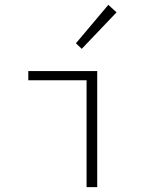

<svg xmlns="http://www.w3.org/2000/svg" viewBox="-20 -774 640 794"><path d="M338 0V-442H97V-480H382V0ZM318 -572 294 -595 428 -754 462 -723Z"/></svg>

Font: Source Code Pro Light
Style: Regular
Weight: 300
Monospace: yes
Designer: Paul D. Hunt, Teo Tuominen
Foundry: Adobe Systems Incorporated
Version: Version 2.030;PS 1.000;hotconv 16.6.51;makeotf.lib2.5.65220